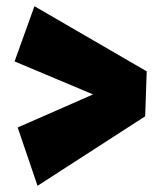

<svg xmlns="http://www.w3.org/2000/svg" viewBox="-20 -647 520 619"><path d="M448 -272 27 -449 91 -627 453 -417ZM101 -48 37 -236 388 -390 448 -272Z"/></svg>

Font: Marhey
Style: Bold
Weight: 700
Designer: Nur Syamsi & Bustanul Arifin
Foundry: Namelatype
Version: Version 1.000